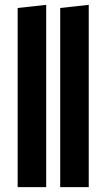

<svg xmlns="http://www.w3.org/2000/svg" viewBox="-20 -774 440 794"><path d="M171 0H53V-741L171 -754ZM347 0H229V-741L347 -754Z"/></svg>

Font: Fira Sans Compressed SemiBold
Style: Regular
Weight: 600
Width: 1
Designer: bBox Type GmbH & Carrois Corporate GbR & Edenspiekermann AG
Foundry: bBox Type GmbH & Carrois Corporate GbR & Edenspiekermann AG
Version: Version 4.301